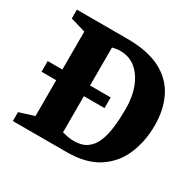

<svg xmlns="http://www.w3.org/2000/svg" viewBox="-137 -767 937 919"><g transform="rotate(30 332.0 -307.5)"><path d="M39 0V-49L121 -75V-273H40V-332H121V-542L38 -566V-615H316Q430 -615 501 -578Q572 -541 605 -474.5Q638 -408 638 -321Q638 -234 607.5 -161Q577 -88 510.5 -44Q444 0 336 0ZM339 -63Q383 -63 410.5 -82.5Q438 -102 452.5 -137.5Q467 -173 472.5 -220Q478 -267 478 -321Q478 -387 458 -438.5Q438 -490 402.5 -519Q367 -548 318 -548Q304 -548 293 -546Q282 -544 274 -542V-332H388V-273H274V-73Q290 -69 306 -66Q322 -63 339 -63Z"/></g></svg>

Font: Manuale ExtraBold
Style: Regular
Weight: 800
Version: Version 1.002